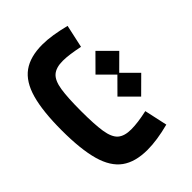

<svg xmlns="http://www.w3.org/2000/svg" viewBox="-88 -796 1057 1057"><g transform="rotate(45 440.5 -267.0)"><path d="M825.2 -429.7 690.9 -400.4Q699.2 -362.8 703.4 -331.3Q707.5 -299.8 707.5 -274.9Q707.5 -222.2 684.1 -195.3Q660.6 -168.5 602.5 -159.4Q544.4 -150.4 440.4 -150.4Q336.9 -150.4 278.8 -159.4Q220.7 -168.5 197.3 -195.3Q173.8 -222.2 173.8 -274.9Q173.8 -299.8 178.2 -331.3Q182.6 -362.8 190.4 -400.4L56.6 -429.7Q44.4 -381.3 37.6 -338.6Q30.8 -295.9 30.8 -258.3Q30.8 -164.1 71.5 -107.4Q112.3 -50.8 202.4 -25.4Q292.5 0 440.4 0Q588.4 0 678.7 -25.4Q769 -50.8 809.8 -107.4Q850.6 -164.1 850.6 -258.3Q850.6 -295.9 844.2 -338.6Q837.9 -381.3 825.2 -429.7ZM433.1 -440.9 525.9 -348.6 618.2 -440.9 525.9 -533.7ZM262.2 -440.9 355 -348.6 447.3 -440.9 355 -533.7Z"/></g></svg>

Font: Estedad-FD-VF Thin
Style: Regular
Weight: 100
Designer: Amin Abedi
Version: Version 5.0